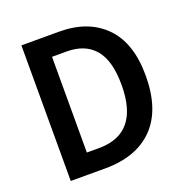

<svg xmlns="http://www.w3.org/2000/svg" viewBox="-128 -832 922 950"><g transform="rotate(-20 333.5 -357.0)"><path d="M612 -364Q612 -185 522 -92.5Q432 0 266 0H85V-714H284Q436 -714 524 -625Q612 -536 612 -364ZM484 -361Q484 -489 433 -549Q382 -609 286 -609H208V-105H272Q484 -105 484 -361Z"/></g></svg>

Font: Noto Sans Tamil SemiCondensed SemiBold
Style: Regular
Weight: 600
Width: 4
Designer: Jelle Bosma - Monotype Design Team
Foundry: Monotype Imaging Inc.
Version: Version 2.004; ttfautohint (v1.8.4.7-5d5b)